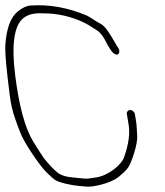

<svg xmlns="http://www.w3.org/2000/svg" viewBox="-40 -679 617 719"><path d="M435 -252 441.7 -212.1C447.3 -178.3 441.5 -137.4 424.3 -89.3C414.6 -62 367.1 -22.6 322.5 -15C272.6 -6.4 281.8 -10.6 231.9 -14.6C210.5 -16.3 193.3 -21.1 180.2 -29C163.6 -41.5 144.6 -61.1 123.3 -88C110 -108 97 -128.4 84.2 -149.3C53.6 -199.4 31 -282.7 16.6 -399.2C2.6 -511.9 12.8 -582.5 47.2 -611C64.2 -625 89.2 -631 122.2 -629C176.1 -629 227.5 -617.2 276.7 -593.5C291.3 -586.4 307.1 -575.1 320.6 -567C334.4 -559.8 349 -540.1 364.4 -508L375.2 -491C380.9 -482.5 387.2 -477.1 394.2 -474.9C405.4 -471.4 411.5 -487.2 402.6 -499.7C398.9 -504.9 394.4 -512.3 389.1 -522C368 -560.3 350.6 -582.9 336.9 -589.8C317.9 -599.4 305.1 -610.2 286.7 -620C216.4 -650.2 146.1 -663 75.8 -658.4C59.5 -657.4 42.7 -649.6 25.2 -635C-0.6 -613.4 -15.7 -572 -20 -510.8C-21.4 -491.3 -18.7 -452.1 -12 -393.1C1.2 -277.2 2.2 -270.3 36.7 -180.6C50.7 -144.3 107.8 -59.8 132.6 -35.2C148.2 -19.7 159.8 -9.5 167.3 -4.5C181.9 5.2 230.6 15.3 252.8 17C271.2 18.4 286.7 21.6 306.2 19C346.5 13.5 388.1 -2.5 404.5 -16.8C419.1 -29.6 427 -34.5 439.5 -51C450.9 -66.1 476.4 -138.5 473.7 -170.5C471.7 -195.2 472.8 -205.2 469.4 -226L465 -252C463.7 -259.9 455.5 -267 447.5 -267C439.6 -267 433.7 -259.9 435 -252Z"/></svg>

Font: MewTooHand
Style: Lta
Weight: 400
Designer: Mew Too, Robert Jablonski
Version: Version 0.77